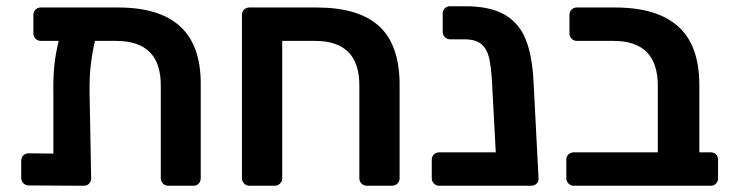

<svg xmlns="http://www.w3.org/2000/svg" viewBox="-20 -595 2347 615"><path d="M623 -327V-24Q623 -14 616.5 -7Q610 0 599 0H519Q509 0 502 -7Q495 -14 495 -24V-322Q495 -464 352 -464H284Q274 -419 270 -380Q266 -341 267 -292L272 -24Q272 -14 265.5 -7Q259 0 248 0L72 -1Q62 -1 55 -8Q48 -15 48 -25V-80Q48 -91 55 -97.5Q62 -104 72 -104L151 -103V-289Q150 -340 153.5 -379.5Q157 -419 168 -464H111Q101 -464 94 -471Q87 -478 87 -488V-547Q87 -558 94 -564.5Q101 -571 111 -571H358Q491 -571 557 -510.5Q623 -450 623 -327Z M755 -24V-547Q755 -558 762 -564.5Q769 -571 779 -571H994Q1129 -571 1194.5 -511Q1260 -451 1260 -323V-24Q1260 -14 1253 -7Q1246 0 1235 0H1155Q1145 0 1138 -7Q1131 -14 1131 -24V-322Q1131 -464 989 -464H884V-24Q884 -14 877 -7Q870 0 859 0H779Q769 0 762 -7Q755 -14 755 -24Z M1681 0H1387Q1377 0 1370 -7Q1363 -14 1363 -24V-83Q1363 -94 1370 -100.5Q1377 -107 1387 -107H1568L1556 -332Q1553 -382 1546.5 -410Q1540 -438 1522 -453.5Q1504 -469 1468 -469H1422Q1412 -469 1405 -476Q1398 -483 1398 -493V-551Q1398 -562 1405 -568.5Q1412 -575 1422 -575H1470Q1550 -575 1596.5 -548Q1643 -521 1664 -468.5Q1685 -416 1689 -333L1705 -24Q1706 -14 1699 -7Q1692 0 1681 0Z M1794 -24V-83Q1794 -94 1801 -100.5Q1808 -107 1818 -107H2087V-321Q2087 -464 1945 -464H1828Q1818 -464 1811 -471Q1804 -478 1804 -488V-547Q1804 -558 1811 -564.5Q1818 -571 1828 -571H1950Q2084 -571 2152 -510.5Q2220 -450 2220 -323V-107H2256Q2267 -107 2273.5 -100.5Q2280 -94 2280 -83V-24Q2280 -14 2273.5 -7Q2267 0 2256 0H1818Q1808 0 1801 -7Q1794 -14 1794 -24Z"/></svg>

Font: Hezaedrus Medium
Style: Regular
Weight: 500
Designer: Hubert & Fischer
Foundry: Hubert & Fischer
Version: Version 1.10;September 3, 2019;FontCreator 11.5.0.2425 64-bi